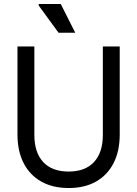

<svg xmlns="http://www.w3.org/2000/svg" viewBox="-20 -934 691 967"><path d="M326 13Q246 13 188 -19.5Q130 -52 99 -112.5Q68 -173 68 -257V-700H153V-255Q153 -166 197.5 -118Q242 -70 326 -70Q409 -70 453.5 -118Q498 -166 498 -255V-700H583V-257Q583 -173 552 -112.5Q521 -52 463.5 -19.5Q406 13 326 13ZM359 -769H275L175 -906V-914H286Z"/></svg>

Font: Fustat Medium
Style: Regular
Weight: 500
Designer: Mohamed Gaber, Khaled Hosny, Laura Garcia Mut
Foundry: Kief Type Foundry, Alif Type Foundry, Hard Type Foundry
Version: Version 1.007